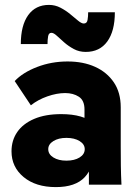

<svg xmlns="http://www.w3.org/2000/svg" viewBox="-20 -754 567 784"><path d="M343 0V-145L325 -202V-307Q325 -344 302 -359Q279 -374 246 -374Q212 -374 173.5 -360.5Q135 -347 106 -324L40 -423Q73 -458 131.5 -480.5Q190 -503 256 -503Q320 -503 368.5 -481Q417 -459 445 -417.5Q473 -376 473 -316V-155Q473 -116 473.5 -77.5Q474 -39 476 0ZM208 10Q126 10 76.5 -31Q27 -72 27 -136Q27 -181 50.5 -215Q74 -249 119.5 -268.5Q165 -288 230 -288Q321 -288 364.5 -249Q408 -210 408 -145H364Q364 -71 326 -30.5Q288 10 208 10ZM251 -98Q284 -98 305 -111Q326 -124 326 -145Q326 -165 305 -178Q284 -191 251 -191Q219 -191 198 -178Q177 -165 177 -145Q177 -124 198 -111Q219 -98 251 -98ZM330 -542Q303 -542 281 -554Q259 -566 242 -581Q225 -596 212 -608Q199 -620 190 -620Q179 -620 176.5 -606Q174 -592 174 -574H65Q65 -650 95 -692Q125 -734 180 -734Q205 -734 227 -722.5Q249 -711 267 -696Q285 -681 299 -669.5Q313 -658 322 -658Q335 -658 337.5 -672.5Q340 -687 340 -704H449Q449 -627 418 -584.5Q387 -542 330 -542Z"/></svg>

Font: SUSE Thin ExtraBold
Style: Regular
Weight: 800
Version: Version 1.000